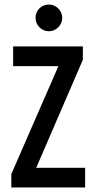

<svg xmlns="http://www.w3.org/2000/svg" viewBox="-20 -828 415 848"><path d="M196 -690C228 -690 255 -717 255 -749C255 -781 228 -808 196 -808C162 -808 137 -782 137 -749C137 -717 163 -690 196 -690ZM30 0H356V-87H140L346 -564V-623H38V-536H238L30 -59Z"/></svg>

Font: Inconsolata Condensed
Style: Bold
Weight: 700
Width: 3
Monospace: yes
Designer: Raph Levien, Cyreal, Brenton Simpson
Foundry: Raph Levien, Cyreal, Google
Version: Version 3.100